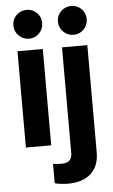

<svg xmlns="http://www.w3.org/2000/svg" viewBox="-62 -780 607 1035"><g transform="rotate(-5 241.0 -262.5)"><path d="M54 0V-521H191V0ZM122 -583Q90 -583 67 -606Q44 -629 44 -661Q44 -694 67 -716.5Q90 -739 122 -739Q155 -739 177.5 -716.5Q200 -694 200 -661Q200 -629 177.5 -606Q155 -583 122 -583ZM363 -583Q331 -583 308 -606Q285 -629 285 -661Q285 -694 308 -716.5Q331 -739 363 -739Q396 -739 418.5 -716.5Q441 -694 441 -661Q441 -629 418.5 -606Q396 -583 363 -583ZM263 214Q244 214 224 211.5Q204 209 192 205V100Q210 104 236 104Q266 104 280.5 91.5Q295 79 295 51V-521H432V59Q432 133 388 173.5Q344 214 263 214Z"/></g></svg>

Font: Red Hat Display ExtraBold
Style: Regular
Weight: 800
Designer: Pentagram, MCKL
Foundry: Pentagram, MCKL
Version: Version 1.023